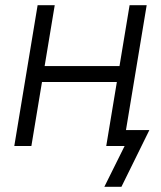

<svg xmlns="http://www.w3.org/2000/svg" viewBox="-20 -559 616 735"><path d="M454.1 -306.2 443.8 -245.1H124L134.3 -306.2ZM189.5 -539.1 100.1 0H34.7L124 -539.1ZM541.5 -539.1 452.1 0H386.7L476.1 -539.1ZM379.4 156.2 457 0H415.5L425.3 -61H551.8L444.8 156.2Z"/></svg>

Font: Inter 18pt Light
Style: Italic
Weight: 300
Italic angle: -9.3988°
Designer: Rasmus Andersson
Foundry: rsms
Version: Version 4.001;git-66647c0bb